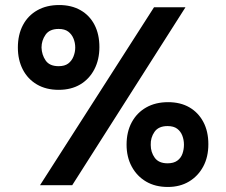

<svg xmlns="http://www.w3.org/2000/svg" viewBox="-20 -736 899 763"><path d="M139 0 592 -707H717L267 0ZM647 7Q597 7 560.5 -14.5Q524 -36 503.5 -74Q483 -112 483 -161Q483 -212 503.5 -250Q524 -288 561 -309Q598 -330 648 -330Q697 -330 732.5 -309.5Q768 -289 788 -251.5Q808 -214 808 -163Q808 -112 787.5 -74Q767 -36 731 -14.5Q695 7 647 7ZM646 -87Q670 -87 684.5 -97.5Q699 -108 705 -125Q711 -142 711 -161Q711 -180 704.5 -197Q698 -214 684 -224.5Q670 -235 646 -235Q610 -235 594 -212Q578 -189 579 -160Q579 -131 595 -109Q611 -87 646 -87ZM213 -379Q163 -379 126.5 -400.5Q90 -422 70.5 -460Q51 -498 51 -547Q51 -598 71 -636Q91 -674 128 -695Q165 -716 215 -716Q264 -716 300 -695.5Q336 -675 355.5 -637.5Q375 -600 375 -549Q375 -499 355 -460.5Q335 -422 299 -400.5Q263 -379 213 -379ZM213 -473Q237 -473 251 -483.5Q265 -494 272 -511.5Q279 -529 279 -547Q279 -566 272 -583Q265 -600 251 -610.5Q237 -621 213 -621Q177 -621 161 -598Q145 -575 145 -547Q146 -518 161.5 -495.5Q177 -473 213 -473Z"/></svg>

Font: Onest SemiBold
Style: Regular
Weight: 600
Designer: Dmitri Voloshin, Andrey Kudryavtsev
Foundry: Dmitri Voloshin, Andrey Kudryavtsev
Version: Version 1.000;gftools[0.9.33]